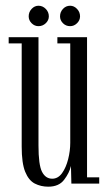

<svg xmlns="http://www.w3.org/2000/svg" viewBox="-20 -656 386 686"><path d="M152.5 11Q126 11 104.2 -0.2Q82.5 -11.5 70 -42.2Q57.5 -73 57.5 -132V-501H11V-523H117.5V-136.5Q117.5 -66.5 130.2 -42Q143 -17.5 166.5 -17.5Q187.5 -17.5 201.8 -37.5Q216 -57.5 223.5 -87.2Q231 -117 231 -145.5V-501H185V-523H291V-22.5H334.5V0H235L233.5 -63Q228 -38.5 209.2 -13.8Q190.5 11 152.5 11ZM230.5 -562.5Q215.5 -562.5 205 -573Q194.5 -583.5 194.5 -597.5Q194.5 -613 205 -624.2Q215.5 -635.5 230.5 -635.5Q244.5 -635.5 255.2 -624.2Q266 -613 266 -597.5Q266 -583.5 255.2 -573Q244.5 -562.5 230.5 -562.5ZM117.5 -562.5Q103.5 -562.5 93 -573Q82.5 -583.5 82.5 -597.5Q82.5 -613 93 -624.2Q103.5 -635.5 117.5 -635.5Q132.5 -635.5 143.5 -624.2Q154.5 -613 154.5 -597.5Q154.5 -583.5 143.5 -573Q132.5 -562.5 117.5 -562.5Z"/></svg>

Font: Imbue 50pt Light
Style: Regular
Weight: 300
Designer: Tyler Finck
Foundry: Etcetera Type Company
Version: Version 1.102; ttfautohint (v1.8.3)